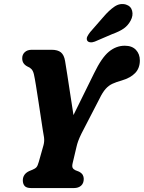

<svg xmlns="http://www.w3.org/2000/svg" viewBox="-20 -952 728 972"><path d="M404 -46.5Q404 -24 390.5 -12Q377 0 354.5 0H137.5Q114 0 104.8 -10.5Q95.5 -21 95.5 -39.5Q96 -70.5 127 -85.5L145 -93Q158.5 -98.5 164.8 -105.8Q171 -113 176.5 -133L200.5 -218Q205.5 -237.5 202.8 -257Q200 -276.5 196.5 -294.5Q193.5 -313.5 187.8 -352Q182 -390.5 175.2 -435Q168.5 -479.5 162.2 -518.2Q156 -557 151.5 -576.5Q147.5 -593 139.5 -601.8Q131.5 -610.5 119.5 -615Q92.5 -628.5 92.5 -656Q92 -675 105 -687.5Q118 -700 141 -700H241Q272.5 -700 288.5 -686.8Q304.5 -673.5 309.5 -643Q313.5 -619 320.8 -572.5Q328 -526 336.2 -471.8Q344.5 -417.5 352 -369.5L456.5 -581.5Q494.5 -660 531.2 -690.2Q568 -720.5 611.5 -720.5Q648.5 -720.5 668.2 -699.5Q688 -678.5 688 -646Q688 -607 664.2 -582.2Q640.5 -557.5 596 -544.5Q569 -537 549.8 -528.2Q530.5 -519.5 515 -502.2Q499.5 -485 483.5 -452L392 -275Q381.5 -253.5 376 -238.2Q370.5 -223 367.5 -209.5L348 -127Q344 -110.5 347.5 -103Q351 -95.5 361 -90.5L380 -83Q394 -75.5 399 -66.2Q404 -57 404 -46.5ZM502 -864.5Q531.5 -899.5 559.5 -918.5Q587.5 -937.5 617.5 -929Q643 -921 649 -897Q655 -873 641.5 -848Q628.5 -823.5 607.2 -808.2Q586 -793 548.5 -779.5L460 -741.5Q447.5 -736.5 436.2 -738Q425 -739.5 421 -747.5Q417 -757 422.2 -767.5Q427.5 -778 436.5 -789.5Z"/></svg>

Font: Fraunces 144pt S100
Style: Bold Italic
Weight: 700
Italic angle: -16°
Version: Version 1.000; ttfautohint (v1.8.3)